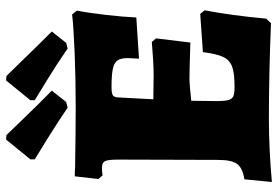

<svg xmlns="http://www.w3.org/2000/svg" viewBox="-164 -756 930 643"><g transform="rotate(-90 301.5 -435.0)"><path d="M588 -215Q571 -127 560 -9L545 7Q377 0 224 0Q126 0 13 10L22 -82Q60 -88 73.5 -106.5Q87 -125 87 -170L88 -505Q88 -538 83 -548.5Q78 -559 61 -559Q47 -559 35 -557L23 -571L32 -650Q52 -650 63 -649Q185 -647 265 -647Q359 -647 445.5 -650.5Q532 -654 574 -659L587 -643Q579 -602 572.5 -545Q566 -488 564 -444L426 -435L428 -472Q428 -495 420.5 -506.5Q413 -518 392.5 -522.5Q372 -527 330 -527Q309 -527 302.5 -522Q296 -517 296 -500L290 -387L372 -386Q412 -386 482 -392L494 -378L480 -263Q384 -266 360 -266Q339 -266 285 -260L284 -175Q284 -148 287.5 -135.5Q291 -123 300.5 -119Q310 -115 332 -115Q377 -115 399 -123Q421 -131 431.5 -152.5Q442 -174 448 -221L576 -230ZM89 -784V-799L155 -880L170 -879Q183 -866 227 -820Q271 -774 319 -727L281 -679L262 -674Q209 -710 156.5 -742.5Q104 -775 89 -784ZM287 -784V-799L353 -880L368 -879Q381 -866 425.5 -820Q470 -774 517 -727L479 -679L460 -674Q408 -710 355 -742.5Q302 -775 287 -784Z"/></g></svg>

Font: Alegreya SC Black
Style: Regular
Weight: 900
Designer: Juan Pablo del Peral
Foundry: Huerta Tipografica
Version: Version 2.007; ttfautohint (v1.6)